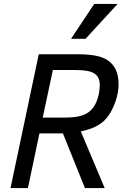

<svg xmlns="http://www.w3.org/2000/svg" viewBox="-20 -950 632 970"><path d="M409.2 0 297.9 -275.9H179.2L121.1 0H33.2L175.8 -675.8H376Q424.8 -675.8 462.9 -668.7Q501 -661.6 526.6 -643.8Q552.2 -626 565.7 -596.2Q579.1 -566.4 579.1 -521Q579.1 -503.9 575 -481Q570.8 -458 562 -433.1Q553.2 -408.2 539.6 -384Q525.9 -359.9 506.8 -340.8Q495.1 -329.6 481.2 -320.8Q467.3 -312 451.9 -305.4Q436.5 -298.8 420.4 -294.2Q404.3 -289.6 388.2 -286.1L508.8 0ZM307.1 -356Q354.5 -356 386.5 -364.3Q418.5 -372.6 439 -393.1Q450.7 -404.3 459.2 -419.4Q467.8 -434.6 473.1 -451.4Q478.5 -468.3 481.2 -486.1Q483.9 -503.9 483.9 -521Q483.9 -542.5 476.6 -556.9Q469.2 -571.3 454.3 -580.1Q439.5 -588.9 416.7 -592.5Q394 -596.2 363.8 -596.2H247.1L195.8 -356ZM412.1 -753.9H338.9L456.1 -930.2H574.2Z"/></svg>

Font: Clear Sans
Style: Italic
Weight: 400
Italic angle: -12°
Foundry: Intel Corporation
Version: Version 1.00